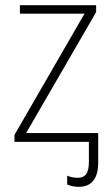

<svg xmlns="http://www.w3.org/2000/svg" viewBox="-20 -549 422 743"><path d="M352 -529H57V-496H307L36 -27V0H324V77C324 122 310 139 281 139C266 139 252 136 240 131V165C252 170 267 174 284 174C331 174 360 147 360 79V-34H81L352 -502Z"/></svg>

Font: Noto Sans SemiCondensed ExtraLight
Style: Regular
Weight: 200
Width: 4
Designer: Monotype Design Team
Foundry: Monotype Imaging Inc.
Version: Version 2.013